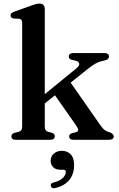

<svg xmlns="http://www.w3.org/2000/svg" viewBox="-20 -760 645 1044"><path d="M64.5 0Q52 0 47 -5Q42 -10 42 -18.5Q42 -25.5 46.2 -30.2Q50.5 -35 60 -38L81.5 -43Q91 -46 95.8 -52.8Q100.5 -59.5 100.5 -74V-634Q100.5 -646 96.5 -651.2Q92.5 -656.5 84 -658L54 -659.5Q45 -661.5 41.2 -665.5Q37.5 -669.5 37.5 -676Q37.5 -683 42 -687.8Q46.5 -692.5 59 -697L147 -728.5Q164 -735 174.8 -737.8Q185.5 -740.5 194.5 -740.5Q209 -740.5 216.2 -732.8Q223.5 -725 223.5 -711.5V-74.5Q223.5 -60 228 -53Q232.5 -46 242 -43L262.5 -38Q278 -32 278 -19.5Q278 0 252.5 0ZM185.5 -217 395 -388Q412.5 -402 410.8 -413.8Q409 -425.5 389.5 -430.5L370.5 -434.5Q361 -437.5 357.5 -441.8Q354 -446 354 -453Q354 -462 360.5 -466.8Q367 -471.5 378.5 -471.5H548Q559.5 -471.5 566 -466.8Q572.5 -462 572.5 -453.5Q572.5 -445 567 -439.5Q561.5 -434 544 -430Q519 -425 500.2 -414.8Q481.5 -404.5 452 -381L198.5 -177.5ZM351 -329.5 528 -76Q541 -58.5 550.5 -51.8Q560 -45 578 -40Q588.5 -35.5 593.5 -30Q598.5 -24.5 598.5 -17.5Q598.5 -9.5 592 -4.8Q585.5 0 574.5 0H378.5Q368 0 362 -5Q356 -10 356 -18.5Q356 -24.5 359.5 -28.8Q363 -33 371 -35.5L389 -40Q404 -43.5 405 -51.8Q406 -60 392 -80.5L267.5 -258ZM309.5 163Q282.5 163 269 149Q255.5 135 255.5 114.5Q255.5 90 273 75Q290.5 60 316.5 60Q345.5 60 364.2 79Q383 98 383 137Q383 185.5 357.8 217.5Q332.5 249.5 281 262.5Q270.5 265 264.5 262Q258.5 259 256.5 252Q254.5 245.5 258 240Q261.5 234.5 271 232.5Q295 226.5 309.5 217Q324 207.5 331 196.2Q338 185 338 174.5Q338 163 324.5 163Z"/></svg>

Font: Fraunces Medium
Style: Regular
Weight: 500
Version: Version 1.000;[b76b70a41]